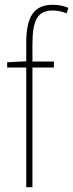

<svg xmlns="http://www.w3.org/2000/svg" viewBox="-20 -785 307 805"><path d="M206 -502V-527H116V-600C116 -701 138 -741 201 -741C220 -741 241 -737 259 -729L267 -752C250 -759 228 -765 202 -765C120 -765 90 -713 90 -604V-528L10 -524V-502H90V0H116V-502Z"/></svg>

Font: Noto Sans Devanagari Condensed Thin
Style: Regular
Weight: 100
Width: 3
Designer: Jelle Bosma - Monotype Design Team
Foundry: Monotype Imaging Inc.
Version: Version 2.004